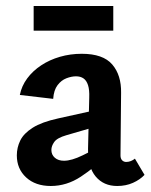

<svg xmlns="http://www.w3.org/2000/svg" viewBox="-20 -611 502 639"><path d="M370 8Q325 8 298.5 -23.5Q272 -55 273 -116L277 -286Q278 -312 273 -327.5Q268 -343 258 -350Q248 -357 233 -357Q218 -357 201 -350.5Q184 -344 171.5 -327.5Q159 -311 157 -282L46 -295Q52 -325 70.5 -350Q89 -375 117 -393.5Q145 -412 179.5 -422Q214 -432 252 -432Q323 -432 353.5 -396.5Q384 -361 383 -302L381 -94Q381 -83 386.5 -77.5Q392 -72 400 -72Q408 -72 415.5 -75Q423 -78 429 -83L461 -29Q446 -13 422.5 -2.5Q399 8 370 8ZM149 8Q98 8 67 -20.5Q36 -49 36 -94Q36 -120 47.5 -143.5Q59 -167 89 -186Q119 -205 174 -217L337 -253L342 -202L201 -161Q170 -152 160.5 -138.5Q151 -125 151 -112Q151 -96 162.5 -86Q174 -76 193 -76Q218 -76 255 -94Q292 -112 338 -136L340 -97Q296 -54 249 -23Q202 8 149 8ZM92 -509V-591H357V-509Z"/></svg>

Font: Ysabeau Office
Style: Bold
Weight: 700
Designer: Christian Thalmann (Catharsis Fonts)
Version: Version 2.001;gftools[0.9.30]; featfreeze: tnum,lnum,ss02